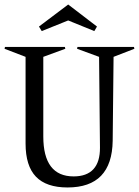

<svg xmlns="http://www.w3.org/2000/svg" viewBox="-23 -807 613 847"><path d="M89.8 -173.8V-556.2L-2.9 -591.8L-1 -600.1H263.2L265.1 -591.8L168 -556.2V-205.1Q168 -28.8 301.8 -28.8Q359.9 -28.8 389.2 -60.8Q418.5 -92.8 418 -155.8L414.1 -556.2L316.9 -591.8L318.8 -600.1H567.9L569.8 -591.8L478 -556.2L474.1 -186Q471.2 20 274.9 20Q181.2 20 135.5 -27.6Q89.8 -75.2 89.8 -173.8ZM148.9 -689.9 277.8 -787.1 404.8 -689.9 393.1 -669.9 277.8 -716.8 161.1 -669.9Z"/></svg>

Font: Halibut Cnd
Style: Regular
Weight: 400
Width: 3
Designer: Matteo Maggi
Foundry: Collletttivo
Version: Version 3.080 | FøM Fix